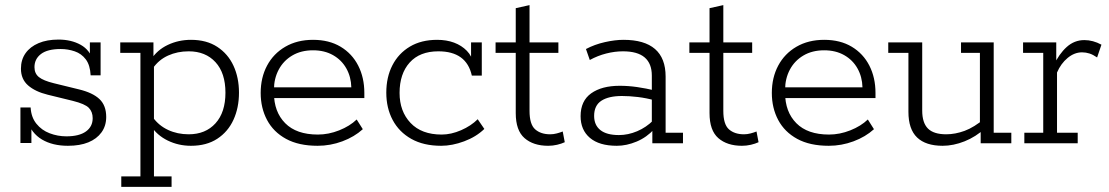

<svg xmlns="http://www.w3.org/2000/svg" viewBox="-20 -561 4342 752"><path d="M246 10Q186 10 144.5 -14.5Q103 -39 86 -90L103 -97V-1H60V-140H100Q102 -102 122.5 -76.5Q143 -51 174.5 -39Q206 -27 240 -27Q290 -27 316.5 -46Q343 -65 343 -98Q343 -123 328 -138.5Q313 -154 265 -166L167 -190Q118 -202 90 -226.5Q62 -251 62 -292Q62 -327 80 -352.5Q98 -378 131 -392Q164 -406 209 -406Q259 -406 296 -385.5Q333 -365 346 -320L332 -316V-395H374V-266H335Q333 -306 316 -328.5Q299 -351 272.5 -360Q246 -369 218 -369Q166 -369 140.5 -349.5Q115 -330 115 -298Q115 -273 132.5 -259Q150 -245 191 -235L289 -211Q343 -198 369.5 -173Q396 -148 396 -103Q396 -68 377.5 -42.5Q359 -17 326 -3.5Q293 10 246 10Z M451 -395H581V-332L571 -327Q595 -365 637 -385Q679 -405 728 -405Q789 -405 831 -377.5Q873 -350 894.5 -303.5Q916 -257 916 -198Q916 -139 894.5 -92Q873 -45 831 -17.5Q789 10 728 10Q679 10 637 -10.5Q595 -31 571 -68L583 -63V130H652V171H455V130H530V-354H451ZM719 -35Q785 -35 824 -78Q863 -121 863 -198Q863 -275 824 -317.5Q785 -360 719 -360Q675 -360 638.5 -343.5Q602 -327 579 -294L583 -319V-74L579 -101Q602 -69 638.5 -52Q675 -35 719 -35Z M1224 10Q1150 10 1100.5 -17Q1051 -44 1026 -91Q1001 -138 1001 -197Q1001 -257 1026 -304Q1051 -351 1097.5 -378Q1144 -405 1206 -405Q1269 -405 1314 -378Q1359 -351 1383 -304Q1407 -257 1407 -197V-177H1035V-219H1356Q1355 -260 1336.5 -293Q1318 -326 1284.5 -345Q1251 -364 1206 -364Q1159 -364 1124.5 -343.5Q1090 -323 1071.5 -288Q1053 -253 1053 -210V-197Q1053 -123 1097 -78.5Q1141 -34 1225 -34Q1267 -34 1308.5 -50.5Q1350 -67 1377 -93L1401 -55Q1368 -25 1321 -7.5Q1274 10 1224 10Z M1708 10Q1639 10 1591 -17Q1543 -44 1518 -91Q1493 -138 1493 -198Q1493 -259 1517 -305.5Q1541 -352 1585.5 -378.5Q1630 -405 1692 -405Q1729 -405 1758.5 -394Q1788 -383 1808.5 -362Q1829 -341 1835 -310L1825 -309V-395H1867V-265H1828Q1807 -360 1697 -360Q1624 -360 1584.5 -316Q1545 -272 1545 -197Q1545 -125 1588 -79.5Q1631 -34 1710 -34Q1747 -34 1786 -51Q1825 -68 1851 -94L1877 -56Q1845 -25 1798 -7.5Q1751 10 1708 10Z M2127 10Q2069 10 2034.5 -20Q2000 -50 2000 -118V-354H1921V-395H2000V-529L2054 -541V-395H2167V-354H2054V-127Q2054 -74 2076 -54.5Q2098 -35 2135 -35Q2148 -35 2161 -38.5Q2174 -42 2184 -46L2192 -4Q2179 2 2162 6Q2145 10 2127 10Z M2396 10Q2327 10 2290.5 -21Q2254 -52 2254 -106Q2254 -166 2295.5 -195.5Q2337 -225 2407 -225Q2441 -225 2475.5 -220Q2510 -215 2548 -206L2533 -197V-265Q2533 -312 2505 -336Q2477 -360 2420 -360Q2388 -360 2354.5 -351.5Q2321 -343 2290 -326L2275 -369Q2309 -387 2349 -396Q2389 -405 2422 -405Q2504 -405 2545.5 -369Q2587 -333 2587 -261V-41H2655V0H2535V-61L2543 -56Q2513 -23 2473.5 -6.5Q2434 10 2396 10ZM2404 -32Q2440 -32 2475.5 -47Q2511 -62 2539 -90L2533 -71V-184L2548 -167Q2512 -177 2478.5 -181Q2445 -185 2416 -185Q2364 -185 2335.5 -166.5Q2307 -148 2307 -107Q2307 -71 2331.5 -51.5Q2356 -32 2404 -32Z M2886 10Q2828 10 2793.5 -20Q2759 -50 2759 -118V-354H2680V-395H2759V-529L2813 -541V-395H2926V-354H2813V-127Q2813 -74 2835 -54.5Q2857 -35 2894 -35Q2907 -35 2920 -38.5Q2933 -42 2943 -46L2951 -4Q2938 2 2921 6Q2904 10 2886 10Z M3226 10Q3152 10 3102.5 -17Q3053 -44 3028 -91Q3003 -138 3003 -197Q3003 -257 3028 -304Q3053 -351 3099.5 -378Q3146 -405 3208 -405Q3271 -405 3316 -378Q3361 -351 3385 -304Q3409 -257 3409 -197V-177H3037V-219H3358Q3357 -260 3338.5 -293Q3320 -326 3286.5 -345Q3253 -364 3208 -364Q3161 -364 3126.5 -343.5Q3092 -323 3073.5 -288Q3055 -253 3055 -210V-197Q3055 -123 3099 -78.5Q3143 -34 3227 -34Q3269 -34 3310.5 -50.5Q3352 -67 3379 -93L3403 -55Q3370 -25 3323 -7.5Q3276 10 3226 10Z M3672 10Q3606 10 3572 -22.5Q3538 -55 3538 -123V-354H3459V-395H3592V-128Q3592 -80 3614.5 -57.5Q3637 -35 3686 -35Q3721 -35 3758 -48.5Q3795 -62 3838 -98L3818 -72V-354H3744V-395H3872V-41H3941V0H3821V-55L3839 -59Q3802 -25 3758 -7.5Q3714 10 3672 10Z M3992 0V-41H4066V-354H3987V-395H4117V-301L4107 -305Q4128 -350 4158 -377Q4188 -404 4227 -404Q4261 -404 4294 -386L4277 -336Q4261 -347 4247 -351.5Q4233 -356 4218 -356Q4188 -356 4161.5 -334Q4135 -312 4120 -277V-41H4201V0Z"/></svg>

Font: Rokkitt SemiBold Light
Style: Regular
Weight: 300
Version: Version 3.103